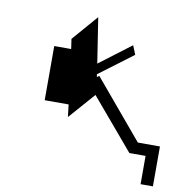

<svg xmlns="http://www.w3.org/2000/svg" viewBox="-74 -594 757 782"><g transform="rotate(10 304.5 -203.0)"><path d="M307 -282 316 -288 558 0H491L314 -209L219 -101L213 -152H114V-376H184L178 -417L270 -523L299 -336L430 -435L445 -398L305 -293ZM609 117H558V0H491V-48H609Z"/></g></svg>

Font: Montserrat-Alt1 Light
Style: Regular
Weight: 300
Designer: Differentunic
Foundry: Differentunic
Version: Version 7.222